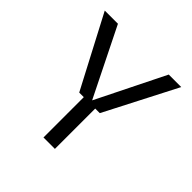

<svg xmlns="http://www.w3.org/2000/svg" viewBox="-181 -855 1010 1010"><g transform="rotate(45 324.5 -350.0)"><path d="M284 0H283V-300H249L39 -700H137L326 -319L515 -700H608L402 -300H368V0Z"/></g></svg>

Font: Fivo Sans Modern
Style: Regular
Weight: 400
Designer: Alexander Slobzheninov
Foundry: Alexander Slobzheninov
Version: 1.0